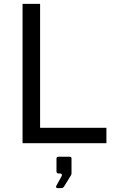

<svg xmlns="http://www.w3.org/2000/svg" viewBox="-20 -743 604 996"><path d="M97 -723V0H532V-80H188V-723ZM278 233H292C303 233 307 232 312 225L349 165C349 164 351 160 351 157V80C351 73 348 70 341 70H282C277 70 273 73 273 81V144C273 154 276 157 285 157H293C300 157 304 164 299 172L272 221C269 227 272 233 278 233Z"/></svg>

Font: United Sans
Style: Regular
Weight: 400
Designer: Pablo Impallari, Rodrigo Fuenzalida (Modified by Dan O. Williams)
Version: Version 1.000;PS 001.000;hotconv 1.0.88;makeotf.lib2.5.64775